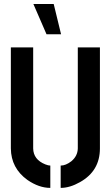

<svg xmlns="http://www.w3.org/2000/svg" viewBox="-20 -916 544 941"><path d="M143.6 -896.5H243.2L279.3 -748H208ZM33.2 -188.5V-683.6H142.6V-188.5Q143.6 -133.8 202.1 -110.4Q216.8 -104.5 226.6 -104.5V4.9Q170.9 4.9 114.3 -34.2Q34.2 -91.8 33.2 -188.5ZM277.3 4.9V-104.5Q302.7 -104.5 330.1 -126Q360.4 -151.4 361.3 -188.5V-683.6H469.7V-188.5Q469.7 -78.1 372.1 -23.4Q322.3 4.9 277.3 4.9Z"/></svg>

Font: Post No Bills Colombo
Style: Bold
Weight: 800
Designer: Kosala Senevirathne, Siva Puranthara, Lasantha Premarathna, Tharique Azeez
Foundry: Mooniak
Version: Version 1.220 ; ttfautohint (v1.5)